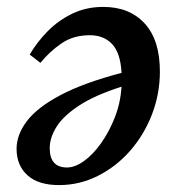

<svg xmlns="http://www.w3.org/2000/svg" viewBox="-20 -523 511 556"><path d="M151 13Q91 13 59.5 -15.5Q28 -44 28 -92Q28 -133 58 -172.5Q88 -212 155 -247.5Q222 -283 332 -312Q329 -369 305 -395Q281 -421 240 -421Q192 -421 157.5 -397Q123 -373 97 -341L66 -365Q87 -401 118 -432.5Q149 -464 189.5 -483.5Q230 -503 279 -503Q355 -503 399 -455Q443 -407 443 -316Q443 -251 420 -191.5Q397 -132 356.5 -86Q316 -40 263 -13.5Q210 13 151 13ZM124 -94Q124 -38 174 -38Q197 -38 223 -56.5Q249 -75 272.5 -108Q296 -141 312.5 -183Q329 -225 332 -272Q254 -247 208.5 -217Q163 -187 143.5 -155.5Q124 -124 124 -94Z"/></svg>

Font: Source Serif 4 SmText Semibold
Style: Italic
Weight: 600
Italic angle: -12°
Designer: Frank Grießhammer
Foundry: Adobe
Version: Version 4.005;hotconv 1.1.0;makeotfexe 2.6.0